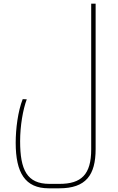

<svg xmlns="http://www.w3.org/2000/svg" viewBox="-20 -780 638 1040"><path d="M244 240H301C445 240 498 169 498 27V-760H474V29C474 166 420 216 302 216H248C126 216 89 140 89 -15C89 -98 104 -186 125 -242L103 -243C77 -178 65 -81 65 -7C65 156 116 240 244 240Z"/></svg>

Font: Noto Kufi Arabic Thin
Style: Regular
Weight: 100
Designer: Monotype Design Team, David Williams, Khaled Hosny
Foundry: Google LLC
Version: Version 2.109